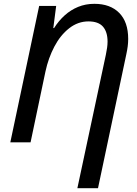

<svg xmlns="http://www.w3.org/2000/svg" viewBox="-20 -745 718 1005"><path d="M534 -458Q538 -477 540.5 -494.5Q543 -512 543 -527Q543 -578 519 -605.5Q495 -633 443 -633Q388 -633 342 -597Q296 -561 264.5 -501Q233 -441 218 -371L140 0H34L185 -714H274L259 -598H263Q287 -636 318.5 -664.5Q350 -693 389 -709Q428 -725 474 -725Q557 -725 604 -677.5Q651 -630 651 -541Q651 -522 648.5 -502.5Q646 -483 641 -460L493 240H385Z"/></svg>

Font: Noto Sans Display Medium
Style: Italic
Weight: 500
Italic angle: -12°
Designer: Monotype Design Team
Foundry: Monotype Imaging Inc.
Version: Version 2.003